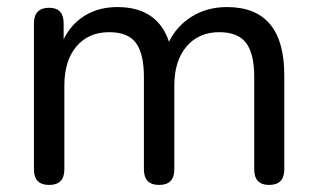

<svg xmlns="http://www.w3.org/2000/svg" viewBox="-20 -516 898 543"><path d="M119 7Q76 7 76 -37V-450Q76 -494 119 -494Q160 -494 160 -450V-405Q182 -449 221 -472.5Q260 -496 312 -496Q425 -496 458 -398Q480 -443 523 -469.5Q566 -496 622 -496Q784 -496 784 -303V-37Q784 7 741 7Q699 7 699 -37V-298Q699 -364 676 -394.5Q653 -425 600 -425Q542 -425 507.5 -384.5Q473 -344 473 -274V-37Q473 7 430 7Q387 7 387 -37V-298Q387 -364 364.5 -394.5Q342 -425 289 -425Q230 -425 196 -384.5Q162 -344 162 -274V-37Q162 7 119 7Z"/></svg>

Font: Chiron GoRound TC N
Style: Regular
Weight: 350
Designer: Ryoko NISHIZUKA 西塚涼子 (kana, bopomofo & ideographs); Paul D. Hunt (Latin, Greek & Cyrillic); Sandoll Communications 산돌커뮤니
Foundry: Adobe
Version: Version 1.000;hotconv 1.1.1;makeotfexe 2.6.0